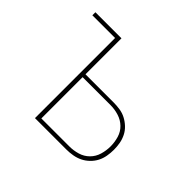

<svg xmlns="http://www.w3.org/2000/svg" viewBox="-124 -684 849 849"><g transform="rotate(45 300.0 -260.0)"><path d="M179 0V-501H37V-520H200V-295H375Q395 -295 415 -292Q435 -289 452.5 -280Q470 -271 485 -257Q500 -243 509 -225Q518 -207 521.5 -187.5Q525 -168 525 -148Q525 -128 521.5 -108Q518 -88 509 -70.5Q500 -53 485 -38.5Q470 -24 452.5 -15.5Q435 -7 415 -3.5Q395 0 375 0ZM200 -19H375Q401 -19 426.5 -26.5Q452 -34 470.5 -52.5Q489 -71 496.5 -96.5Q504 -122 504 -148Q504 -174 496.5 -199.5Q489 -225 470.5 -243Q452 -261 426.5 -269Q401 -277 375 -277H200Z"/></g></svg>

Font: Zed Sans Thin Extended
Style: Regular
Weight: 100
Width: 7
Designer: Belleve Invis
Foundry: Belleve Invis
Version: Version 1.0.0; ttfautohint (v1.8.4)